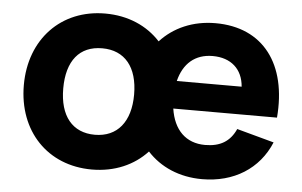

<svg xmlns="http://www.w3.org/2000/svg" viewBox="-45 -620 1100 699"><g transform="rotate(5 505.5 -270.0)"><path d="M313 15C396.5 15 466.5 -16 515 -68.5C563 -16 632.5 15 716 15C832 15 923 -42 964 -141L828 -178C807 -131.5 771.5 -110 716 -110C646 -110 601 -154.5 589.5 -232H968.5C985 -428 891 -555 716 -555C633.5 -555 563.5 -524 515 -471C466.5 -524 396.5 -555 313 -555C152 -555 40 -438 40 -270C40 -101.5 151.5 15 313 15ZM593.5 -333C609.5 -398 652 -435 716 -435C783 -435 825.5 -397 830.5 -333ZM313 -112C231 -112 184 -169.5 184 -270C184 -371.5 230 -428 313 -428C395.5 -428 443 -370.5 443 -270C443 -170.5 395 -112 313 -112Z"/></g></svg>

Font: Vela Sans ExtBd
Style: Regular
Weight: 800
Designer: Principal design: Mikhail Sharanda - project Manrope.
Design modification: Ravid Balaliev
Foundry: Mikhail Sharanda
Version: Version 1.001